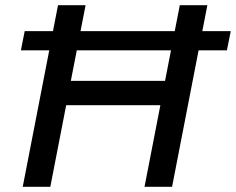

<svg xmlns="http://www.w3.org/2000/svg" viewBox="-20 -720 909 740"><path d="M60.5 -526 75.2 -600.1H869.4L854.6 -526ZM67.6 0 203.6 -700H309.9L253 -408.3H616.1L673 -700H779.2L643.2 0H537L598.1 -314.6H235.1L173.9 0Z"/></svg>

Font: REM Medium
Style: Italic
Weight: 500
Italic angle: -11°
Designer: Octavio Pardo
Foundry: Ashler Design
Version: Version 1.005;gftools[0.9.28]